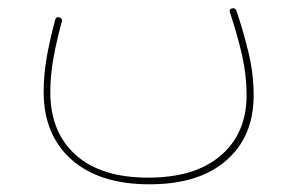

<svg xmlns="http://www.w3.org/2000/svg" viewBox="-20 -244 743 479"><path d="M353 215.8Q228 215.8 158.4 154.1Q88.9 92.3 88.9 -14.6Q88.9 -57.6 96.7 -101.8Q104.5 -146 117.7 -194.8Q119.6 -202.6 127.9 -200.7Q136.2 -198.7 134.3 -190.4Q121.1 -142.1 113.3 -98.9Q105.5 -55.7 105.5 -14.2Q105.5 85.9 168.9 142.6Q232.4 199.2 349.6 199.2Q466.8 199.2 531 143.8Q595.2 88.4 595.2 -6.8Q595.2 -56.2 584 -105.7Q572.8 -155.3 553.7 -212.9Q550.8 -221.2 559.1 -223.1Q566.9 -225.1 569.8 -217.3Q587.4 -165.5 600.1 -112.5Q612.8 -59.6 612.8 -5.9Q612.8 96.7 544.7 156.2Q476.6 215.8 353 215.8Z"/></svg>

Font: Mikhak-DS2-FD Thin
Style: Regular
Weight: 100
Designer: Amin Abedi
Version: Version 3.2